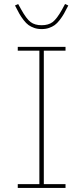

<svg xmlns="http://www.w3.org/2000/svg" viewBox="-20 -930 412 950"><path d="M54.2 -902.8 69.8 -910.2 85 -882.8Q110.8 -836.4 131.6 -820.8Q152.3 -805.2 186 -805.2Q219.7 -805.2 240.5 -820.8Q261.2 -836.4 287.1 -882.8L301.8 -910.2L317.9 -902.8Q305.2 -877.4 296.4 -862.1Q287.6 -846.7 275.1 -830.6Q262.7 -814.5 250.7 -805.9Q238.8 -797.4 222.4 -791.7Q206.1 -786.1 186 -786.1Q166 -786.1 149.7 -791.7Q133.3 -797.4 121.3 -805.9Q109.4 -814.5 96.9 -830.6Q84.5 -846.7 75.7 -862.1Q66.9 -877.4 54.2 -902.8ZM67.9 0V-19H174.8V-679.2H67.9V-698.2H304.2V-679.2H196.8V-19H304.2V0Z"/></svg>

Font: Anuphan Thin
Style: Regular
Weight: 250
Designer: Mike Abbink, Paul van der Laan, Pieter van Rosmalen, Mint Tantisuwanna
Foundry: Bold Monday; Cadson Demak
Version: Version 3.002;hotconv 1.0.109;makeotfexe 2.5.65596